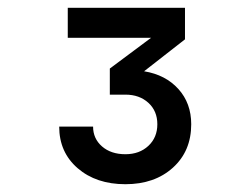

<svg xmlns="http://www.w3.org/2000/svg" viewBox="-20 -850 640 493"><path d="M302 -377Q227 -377 179.5 -418Q132 -459 132 -525H219Q219 -494 242 -474Q265 -454 302 -454Q338 -454 361 -475.5Q384 -497 384 -531Q384 -565 361 -586Q338 -607 302 -607H262V-674L368 -753H154V-830H455V-749L350 -667Q405 -658 438 -621.5Q471 -585 471 -531Q471 -462 424 -419.5Q377 -377 302 -377Z"/></svg>

Font: Pitagon Sans Mono
Style: Bold
Weight: 700
Monospace: yes
Designer: Travis Tran
Foundry: Pitagon
Version: Version 1.001; ttfautohint (v1.8.4.7-5d5b);gftools[0.9.26]